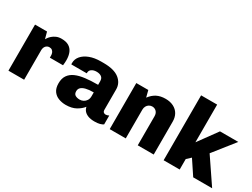

<svg xmlns="http://www.w3.org/2000/svg" viewBox="-55 -1277 2424 1844"><g transform="rotate(30 1157.5 -355.0)"><path d="M56 0V-511H189L209 -437Q212 -442 221 -455.5Q230 -469 247 -484Q264 -499 288.5 -510Q313 -521 346 -521Q396 -521 427 -502.5Q458 -484 473 -449Q488 -414 488 -365Q488 -353 487 -337.5Q486 -322 484 -307H338V-330Q338 -346 332.5 -360Q327 -374 315.5 -383Q304 -392 285 -392Q271 -392 260.5 -386Q250 -380 243.5 -371.5Q237 -363 233.5 -351.5Q230 -340 230 -328V0Z M695 10Q654 10 616.5 -4Q579 -18 556 -50Q533 -82 533 -136Q533 -190 556.5 -224.5Q580 -259 623.5 -278.5Q667 -298 729.5 -305.5Q792 -313 870 -313V-352Q870 -386 849 -400.5Q828 -415 795 -415Q763 -415 741.5 -400.5Q720 -386 720 -360V-354H549Q548 -357 548 -361.5Q548 -366 548 -370Q548 -413 577 -447Q606 -481 658.5 -501Q711 -521 782 -521H811Q928 -521 985 -476Q1042 -431 1042 -361V-137Q1042 -117 1052 -109Q1062 -101 1073 -101Q1082 -101 1091.5 -103.5Q1101 -106 1110 -111V-13Q1097 -3 1073.5 3.5Q1050 10 1014 10Q972 10 943.5 -1Q915 -12 899 -30.5Q883 -49 878 -74Q852 -40 807 -15Q762 10 695 10ZM787 -101Q808 -101 827 -111Q846 -121 858 -140Q870 -159 870 -186V-229Q818 -229 784.5 -220.5Q751 -212 734.5 -196Q718 -180 718 -155Q718 -124 738 -112.5Q758 -101 787 -101Z M1179 0V-511H1312L1331 -437Q1363 -480 1403.5 -500.5Q1444 -521 1500 -521Q1551 -521 1589 -501.5Q1627 -482 1647 -447Q1667 -412 1667 -365V0H1490V-322Q1490 -355 1471.5 -374Q1453 -393 1425 -393Q1407 -393 1391 -383.5Q1375 -374 1366 -357Q1357 -340 1357 -319V0Z M1777 0V-720H1955V-302L2107 -511H2310L2126 -279L2315 0H2105L2000 -158L1955 -116V0Z"/></g></svg>

Font: Chivo Medium ExtraBold
Style: Regular
Weight: 800
Version: Version 2.002